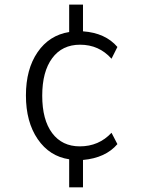

<svg xmlns="http://www.w3.org/2000/svg" viewBox="-20 -683 626 828"><path d="M278.3 125V3.9Q193.4 -8.8 142.6 -83Q91.8 -157.2 91.8 -271.5Q91.8 -384.8 142.1 -458Q192.4 -531.2 278.3 -544.9V-663.1H337.9V-547.9Q434.6 -541 486.3 -480.5L460.9 -429.7Q407.2 -490.2 325.2 -490.2Q248 -490.2 205.1 -432.1Q162.1 -374 162.1 -270.5Q162.1 -166 205.1 -108.9Q248 -51.8 324.2 -51.8Q406.2 -51.8 460.9 -110.4L486.3 -61.5Q435.5 -2 337.9 6.8V125Z"/></svg>

Font: Min Sans Light
Style: Regular
Weight: 300
Designer: Jinseong-Kim, NotoSansCJK, Nunito
Foundry: Jinseong-Kim
Version: Version 1.400;Glyphs 3.1.2 (3151)